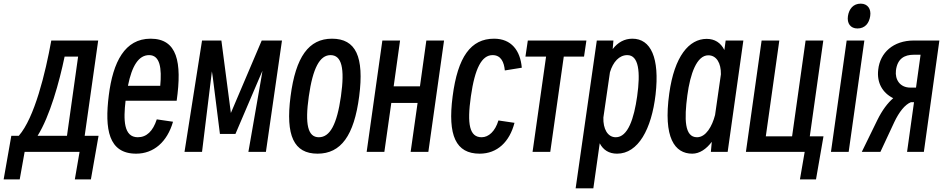

<svg xmlns="http://www.w3.org/2000/svg" viewBox="-86 -802 5177 1052"><path d="M324 181H412L454 -58H378L452 -580H195C163 -402 103 -156 17 -58H-24L-66 181H22L49 30H350ZM120 -58C187 -165 239 -352 268 -492H342L281 -58Z M862 -135 773 -148C752 -83 717 -50 669 -50C591 -50 590 -146 602 -250H882C912 -463 885 -590 739 -590C598 -590 533 -463 510 -279C487 -95 508 40 660 40C756 40 830 -24 862 -135ZM731 -500C791 -500 801 -428 792 -332H615C637 -442 674 -500 731 -500Z M1071 -378C1072 -388 1074 -400 1075 -411C1077 -398 1079 -386 1080 -378L1119 -68H1204L1336 -377C1340 -385 1346 -399 1352 -414C1350 -399 1347 -385 1346 -377L1275 30H1371L1459 -580H1348L1179 -183L1127 -580H1021L925 30H1021Z M1654 40C1782 40 1854 -59 1882 -274C1910 -491 1864 -590 1733 -590C1606 -590 1534 -491 1506 -274C1478 -59 1524 40 1654 40ZM1661 -50C1601 -50 1584 -120 1606 -274C1628 -429 1666 -500 1725 -500C1786 -500 1804 -429 1782 -274C1760 -120 1722 -50 1661 -50Z M2020 30 2058 -238H2202L2164 30H2261L2347 -580H2250L2215 -329H2071L2106 -580H2009L1923 30Z M2733 -129 2645 -142C2627 -82 2591 -50 2553 -50C2487 -50 2472 -120 2494 -274C2516 -429 2554 -500 2613 -500C2660 -500 2676 -460 2680 -416L2773 -431C2765 -525 2716 -590 2621 -590C2494 -590 2422 -491 2394 -274C2366 -59 2412 40 2542 40C2639 40 2706 -25 2733 -129Z M2929 30 3003 -492H3114L3127 -580H2806L2793 -492H2906L2832 30Z M3165 230 3200 -17C3219 20 3251 40 3295 40C3411 40 3484 -95 3506 -284C3529 -485 3480 -590 3379 -590C3336 -590 3299 -570 3271 -533L3275 -580H3184L3068 230ZM3351 -500C3414 -500 3424 -408 3405 -274C3388 -154 3355 -50 3288 -50C3243 -50 3218 -96 3220 -158L3256 -406C3273 -463 3307 -500 3351 -500Z M3901 30 3987 -580H3890L3883 -528C3863 -568 3830 -589 3786 -589C3689 -589 3609 -493 3581 -290C3547 -47 3611 40 3707 40C3747 40 3784 15 3814 -25L3809 30ZM3680 -279C3696 -399 3732 -499 3795 -499C3840 -499 3865 -456 3864 -395L3832 -172C3816 -110 3782 -50 3733 -50C3664 -50 3663 -150 3680 -279Z M4297 181H4385L4426 -55H4351L4425 -580H4328L4254 -55H4110L4184 -580H4087L4001 30H4323Z M4612 -646C4653 -646 4676 -674 4682 -714C4688 -753 4668 -782 4630 -782C4589 -782 4566 -753 4560 -714C4554 -674 4574 -646 4612 -646ZM4564 30 4650 -580H4553L4467 30Z M4884 30H4976L5061 -580H4921C4808 -580 4736 -513 4726 -421C4717 -348 4750 -293 4808 -264C4778 -238 4748 -199 4721 -144L4636 30H4738L4814 -133C4840 -188 4872 -229 4905 -242H4922ZM4902 -322C4845 -322 4817 -366 4823 -416C4831 -481 4870 -502 4920 -502H4958L4933 -322Z"/></svg>

Font: Smiley Sans Oblique
Style: Regular
Weight: 400
Italic angle: -8°
Designer: oooooohmygosh, Nagisa Chen, Janine Sui, Heda Shi, Jian Li
Foundry: atelierAnchor
Version: Version 2.0.1